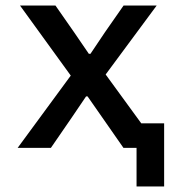

<svg xmlns="http://www.w3.org/2000/svg" viewBox="-20 -536 640 696"><path d="M475 140V0H427.5L350.5 -110.5L297.5 -186.5H292L240.5 -110.5L164.5 0H44L236.5 -262L52.5 -516H181L249 -418.5L302 -341H308L360 -418.5L428 -516H548L363 -266L492 -89H575V140Z"/></svg>

Font: Lilex Medium
Style: Regular
Weight: 500
Designer: Mike Abbink, Paul van der Laan, Pieter van Rosmalen, Mikhael Khrustik
Foundry: Mikhael Khrustik
Version: Version 1.100